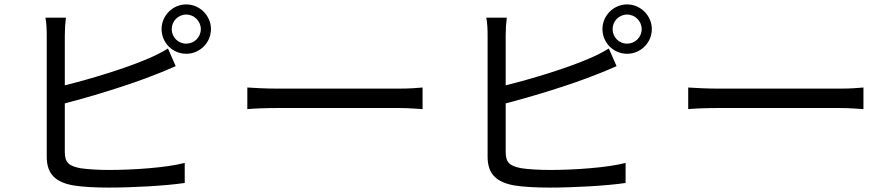

<svg xmlns="http://www.w3.org/2000/svg" viewBox="-20 -830 4040 871"><path d="M274 -361C398 -393 571 -446 683 -491C713 -502 749 -518 777 -530L742 -610C714 -593 685 -578 654 -565C550 -520 392 -472 274 -443V-669C274 -697 276 -727 279 -750H186C191 -727 192 -693 192 -669V-119C192 -38 235 -3 312 11C353 18 413 21 472 21C581 21 731 13 818 0V-91C735 -69 582 -59 476 -59C427 -59 375 -62 344 -67C295 -77 274 -90 274 -141ZM825 -632C788 -632 759 -661 759 -698C759 -734 788 -764 825 -764C861 -764 891 -734 891 -698C891 -661 861 -632 825 -632ZM825 -810C763 -810 713 -759 713 -698C713 -636 763 -586 825 -586C886 -586 937 -636 937 -698C937 -759 886 -810 825 -810Z M1102 -335C1133 -338 1186 -340 1241 -340H1790C1835 -340 1877 -336 1897 -335V-433C1875 -431 1839 -428 1789 -428H1241C1185 -428 1132 -431 1102 -433Z M2274 -361C2398 -393 2571 -446 2683 -491C2713 -502 2749 -518 2777 -530L2742 -610C2714 -593 2685 -578 2654 -565C2550 -520 2392 -472 2274 -443V-669C2274 -697 2276 -727 2279 -750H2186C2191 -727 2192 -693 2192 -669V-119C2192 -38 2235 -3 2312 11C2353 18 2413 21 2472 21C2581 21 2731 13 2818 0V-91C2735 -69 2582 -59 2476 -59C2427 -59 2375 -62 2344 -67C2295 -77 2274 -90 2274 -141ZM2825 -632C2788 -632 2759 -661 2759 -698C2759 -734 2788 -764 2825 -764C2861 -764 2891 -734 2891 -698C2891 -661 2861 -632 2825 -632ZM2825 -810C2763 -810 2713 -759 2713 -698C2713 -636 2763 -586 2825 -586C2886 -586 2937 -636 2937 -698C2937 -759 2886 -810 2825 -810Z M3102 -335C3133 -338 3186 -340 3241 -340H3790C3835 -340 3877 -336 3897 -335V-433C3875 -431 3839 -428 3789 -428H3241C3185 -428 3132 -431 3102 -433Z"/></svg>

Font: Noto Sans CJK JP Regular
Style: Regular
Weight: 400
Designer: Ryoko NISHIZUKA (kana & ideographs); Paul D. Hunt (Latin, Greek & Cyrillic); Wenlong ZHANG (bopomofo); Sandoll Communica
Foundry: Adobe Systems Incorporated
Version: Version 1.001;PS 1.001;hotconv 1.0.78;makeotf.lib2.5.61930